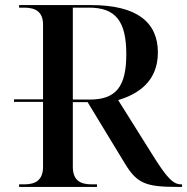

<svg xmlns="http://www.w3.org/2000/svg" viewBox="-20 -734 735 754"><path d="M55 0H361V-10H339C292 -10 266 -29 266 -79V-333H324L471 -91C518 -14 552 0 676 0H695V-10H692C661 -10 637 -32 577 -129L444 -341C522 -364 600 -414 600 -528C600 -648 516 -714 338 -714H55V-704H76C122 -704 149 -685 149 -638V-344H35V-334H149V-79C149 -29 122 -10 76 -10H55ZM332 -343H266V-704H330C434 -704 476 -651 476 -521C476 -394 436 -343 332 -343Z"/></svg>

Font: Noto Serif Display Medium
Style: Regular
Weight: 500
Designer: Monotype Design Team
Foundry: Monotype Imaging Inc.
Version: Version 2.009